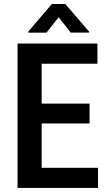

<svg xmlns="http://www.w3.org/2000/svg" viewBox="-20 -925 534 945"><path d="M462.4 -99.1V0H153.8V-99.1ZM185.1 -710.9V0H66.4V-710.9ZM420.9 -415V-317.4H153.8V-415ZM459.5 -710.9V-611.3H153.8V-710.9ZM301.3 -905.3 418 -770V-764.6H328.1L268.6 -840.3L208.5 -764.2H120.1V-771L235.4 -905.3Z"/></svg>

Font: Roboto Condensed Medium
Style: Regular
Weight: 500
Designer: Christian Robertson
Foundry: Google
Version: Version 3.0